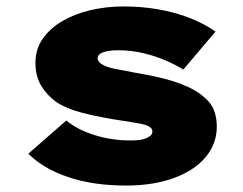

<svg xmlns="http://www.w3.org/2000/svg" viewBox="-20 -566 754 596"><path d="M371 10Q269 10 191 -16.5Q113 -43 68 -89L186 -192Q219 -164 272.5 -147Q326 -130 386 -130Q400 -130 412.5 -131.5Q425 -133 434 -137Q443 -141 448 -146Q453 -151 453 -158Q453 -170 435 -177Q420 -182 390.5 -186.5Q361 -191 330 -196Q272 -206 229 -217.5Q186 -229 155 -249Q125 -271 107.5 -300.5Q90 -330 90 -371Q90 -413 112.5 -445.5Q135 -478 173.5 -500.5Q212 -523 261 -534.5Q310 -546 363 -546Q418 -546 468.5 -537.5Q519 -529 565.5 -511.5Q612 -494 649 -468L549 -350Q527 -364 495 -378Q463 -392 425 -401Q387 -410 347 -410Q332 -410 321 -408.5Q310 -407 301 -404Q292 -401 287.5 -396Q283 -391 283 -385Q283 -380 287 -374.5Q291 -369 299 -365Q312 -357 341 -351.5Q370 -346 412 -338Q490 -325 539 -306.5Q588 -288 614 -264Q636 -246 644.5 -223Q653 -200 653 -173Q653 -120 618.5 -78.5Q584 -37 520 -13.5Q456 10 371 10Z"/></svg>

Font: Lexend Giga Black
Style: Regular
Weight: 900
Designer: Bonnie Shaver-Troup, Thomas Jockin
Foundry: Lexend
Version: Version 1.007